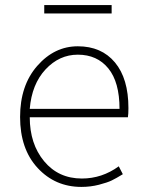

<svg xmlns="http://www.w3.org/2000/svg" viewBox="-20 -722 567 755"><path d="M300 13Q197 13 128 -61.5Q59 -136 59 -262Q59 -386 126.5 -463Q194 -540 286 -540Q379 -540 432 -476.5Q485 -413 485 -297Q485 -274 483 -261H97Q97 -156 153.5 -88Q210 -20 302 -20Q381 -20 447 -68L463 -37Q437 -21 419.5 -12.5Q402 -4 369 4.5Q336 13 300 13ZM97 -294H450Q450 -399 406 -453Q362 -507 286 -507Q213 -507 159 -449Q105 -391 97 -294ZM154 -669V-702H419V-669Z"/></svg>

Font: Noto Sans Korean Thin
Style: Regular
Weight: 250
Designer: Ryoko NISHIZUKA  (kana & ideographs); Paul D. Hunt (Latin, Greek & Cyrillic); Wenlong ZHANG  (bopomofo); Sandoll Communi
Foundry: Adobe Systems Incorporated
Version: Version 1.0001;PS 1;hotconv 1.0.78;makeotf.lib2.5.61930